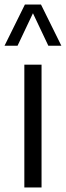

<svg xmlns="http://www.w3.org/2000/svg" viewBox="-44 -828 291 848"><path d="M63.5 0V-542.5H139.5V0ZM227 -626H169.5L101.5 -769.5L33.5 -626H-24L66 -808H137Z"/></svg>

Font: Encode Sans Condensed
Style: Regular
Weight: 400
Width: 3
Designer: Multiple Designers
Foundry: Impallari Type
Version: Version 2.000